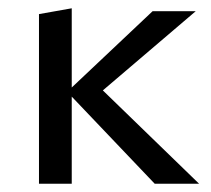

<svg xmlns="http://www.w3.org/2000/svg" viewBox="-20 -443 509 463"><path d="M460 0H353L153 -210V0H74V-409L153 -423V-232L348 -416H452L228 -225Z"/></svg>

Font: EauTestText Medium
Style: Regular
Weight: 500
Designer: Christian Thalmann (Catharsis Fonts)
Version: Version 0.001;PS 000.001;hotconv 1.0.88;makeotf.lib2.5.64775